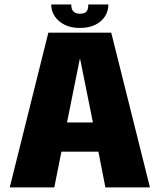

<svg xmlns="http://www.w3.org/2000/svg" viewBox="-20 -818 696 838"><path d="M22.5 0H217L248 -156H409.5L440 0H634.5L465.5 -675.5H191ZM272.5 -283.5 328 -559.5H330L385.5 -283.5ZM328.5 -696Q368.5 -696 396.2 -710Q424 -724 438.5 -747Q453 -770 453 -798.5H365.5Q365.5 -785 362.2 -776Q359 -767 350.8 -762.5Q342.5 -758 328.5 -758Q316 -758 307.8 -762.5Q299.5 -767 295.2 -775.8Q291 -784.5 291 -798.5H203.5Q203.5 -770 218.8 -747Q234 -724 261.8 -710Q289.5 -696 328.5 -696Z"/></svg>

Font: Anybody SemiCondensed ExtraBold
Style: Regular
Weight: 800
Width: 4
Version: Version 1.113;gftools[0.9.25]